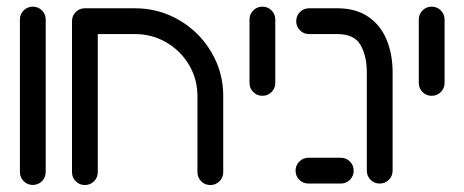

<svg xmlns="http://www.w3.org/2000/svg" viewBox="-20 -543 1374 568"><path d="M38.9 -34.1V-485.2Q38.9 -501.1 50 -512.2Q61.1 -523.3 77 -523.3Q93 -523.3 104.1 -512.2Q115.2 -501.1 115.2 -485.2V-34.1Q115.2 -18.1 104.1 -7Q93 4.1 77 4.1Q61.1 4.1 50 -7Q38.9 -18.1 38.9 -34.1Z M193 -33.7V-480.4H269.3V-33.7Q269.3 -17.8 258.1 -6.7Q247 4.4 231.1 4.4Q215.2 4.4 204.1 -6.7Q193 -17.8 193 -33.7ZM602.2 4.4Q586.3 4.4 575.2 -6.7Q564.1 -17.8 564.1 -33.7V-259.3Q564.1 -308.9 539.3 -350.9Q514.4 -393 472 -417.6Q429.6 -442.2 379.6 -442.2H231.1Q215.2 -442.2 204.1 -453.3Q193 -464.4 193 -480.4Q193 -496.3 204.1 -507.4Q215.2 -518.5 231.1 -518.5H379.6Q450 -518.5 510 -483.5Q570 -448.5 605.2 -388.9Q640.4 -329.3 640.4 -259.3V-33.7Q640.4 -17.8 629.3 -6.7Q618.1 4.4 602.2 4.4Z M718.1 -297.8V-485.2Q718.1 -501.1 729.3 -512.2Q740.4 -523.3 756.3 -523.3Q772.2 -523.3 783.3 -512.2Q794.4 -501.1 794.4 -485.2V-297.8Q794.4 -281.9 783.3 -270.7Q772.2 -259.6 756.3 -259.6Q740.4 -259.6 729.3 -270.7Q718.1 -281.9 718.1 -297.8Z M1065.2 -38.1V-328.1Q1065.2 -377.8 1046.5 -410Q1027.8 -442.2 978.5 -442.2H894.4Q878.5 -442.2 867.4 -453.3Q856.3 -464.4 856.3 -480.4Q856.3 -496.3 867.4 -507.4Q878.5 -518.5 894.4 -518.5H978.5Q1032.6 -518.5 1069.3 -493.5Q1105.9 -468.5 1123.7 -425.6Q1141.5 -382.6 1141.5 -328.1V-38.1Q1141.5 -22.2 1130.4 -11.1Q1119.3 0 1103.3 0Q1087.4 0 1076.3 -11.1Q1065.2 -22.2 1065.2 -38.1ZM854.4 -38.1Q854.4 -54.1 865.6 -65.2Q876.7 -76.3 892.6 -76.3H988.1Q1004.1 -76.3 1015.2 -65.2Q1026.3 -54.1 1026.3 -38.1Q1026.3 -22.2 1015.2 -11.1Q1004.1 0 988.1 0H892.6Q876.7 0 865.6 -11.1Q854.4 -22.2 854.4 -38.1Z M1218.9 -297.8V-485.2Q1218.9 -501.1 1230 -512.2Q1241.1 -523.3 1257 -523.3Q1273 -523.3 1284.1 -512.2Q1295.2 -501.1 1295.2 -485.2V-297.8Q1295.2 -281.9 1284.1 -270.7Q1273 -259.6 1257 -259.6Q1241.1 -259.6 1230 -270.7Q1218.9 -281.9 1218.9 -297.8Z"/></svg>

Font: 26F Galaxy Hebrew
Style: Bold
Weight: 700
Designer: C₂₉H₂₅N₃O₅
Version: Version 1.000